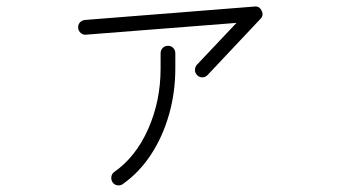

<svg xmlns="http://www.w3.org/2000/svg" viewBox="-20 -558 1040 587"><path d="M583 -328Q576 -335 576 -344Q576 -353 582 -360L703 -488L243 -452Q234 -451 227 -457Q220 -463 219 -472Q218 -482 224 -489Q230 -496 240 -497L758 -538Q773 -540 780 -525Q787 -511 776 -500L615 -329Q609 -322 599.5 -321.5Q590 -321 583 -328ZM355 5Q348 10 338.5 8.5Q329 7 324 -1Q319 -9 320.5 -18Q322 -27 329 -32Q395 -78 433 -163.5Q471 -249 471 -349V-395Q471 -405 477.5 -411.5Q484 -418 494 -418Q503 -418 509.5 -411.5Q516 -405 516 -395V-349Q516 -275 496.5 -207Q477 -139 441 -84.5Q405 -30 355 5Z"/></svg>

Font: Kurewa Gothic CJK TC Regular
Style: Regular
Weight: 400
Designer: Max Yao
Foundry: Max-Everyday
Version: Version 1.071; ttfautohint (v1.8.3)